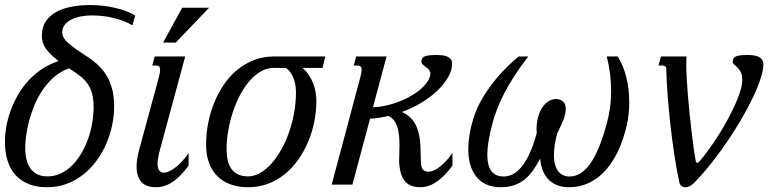

<svg xmlns="http://www.w3.org/2000/svg" viewBox="-20 -747 3158 777"><path d="M526.9 -684.1 516.1 -644.5Q485.4 -662.6 442.1 -673.6Q398.9 -684.6 351.6 -684.6Q329.6 -684.6 308.1 -680.7Q286.6 -676.8 269.8 -668.5Q252.9 -660.2 242.4 -647Q231.9 -633.8 231.9 -615.7Q231.9 -604 238.8 -593Q245.6 -582 259 -570.3Q272.5 -558.6 292 -545.2Q311.5 -531.7 336.9 -515.1Q359.9 -500 379.2 -481.4Q398.4 -462.9 412.4 -439.2Q426.3 -415.5 434.1 -385.3Q441.9 -355 441.9 -316.9Q441.9 -278.3 433.6 -239Q425.3 -199.7 409.2 -163.3Q393.1 -127 369.6 -95.2Q346.2 -63.5 315.9 -39.8Q285.6 -16.1 249 -2.7Q212.4 10.7 169.9 10.7Q128.9 10.7 97.2 -1.7Q65.4 -14.2 43.7 -37.8Q22 -61.5 11 -95.5Q0 -129.4 0 -172.4Q0 -200.2 5.1 -231.7Q10.3 -263.2 21.5 -295.2Q32.7 -327.1 50 -358.4Q67.4 -389.6 91.3 -416.7Q115.2 -443.8 146.7 -465.6Q178.2 -487.3 217.3 -500Q187.5 -522 168.5 -546.4Q149.4 -570.8 149.4 -602.5Q149.4 -637.2 165.5 -660.9Q181.6 -684.6 208.7 -699.2Q235.8 -713.9 271.2 -720.2Q306.6 -726.6 344.7 -726.6Q372.1 -726.6 398.4 -723.4Q424.8 -720.2 448.5 -714.6Q472.2 -709 492.2 -701.2Q512.2 -693.4 526.9 -684.1ZM82 -148.9Q82 -123 87.2 -101.8Q92.3 -80.6 103 -65.4Q113.8 -50.3 130.9 -41.7Q147.9 -33.2 172.4 -33.2Q200.7 -33.2 225.6 -44.9Q250.5 -56.6 271.2 -77.1Q292 -97.7 308.3 -125Q324.7 -152.3 335.9 -183.6Q347.2 -214.8 353 -248.5Q358.9 -282.2 358.9 -314.9Q358.9 -362.8 343 -393.8Q327.1 -424.8 292.5 -448.2L259.3 -470.7Q225.1 -458 198.7 -435.1Q172.4 -412.1 152.6 -383.1Q132.8 -354 119.4 -321.3Q106 -288.6 97.7 -257.1Q89.4 -225.6 85.7 -197.3Q82 -168.9 82 -148.9Z M622.6 -433.6Q625.5 -443.8 626.7 -451.4Q627.9 -459 627.9 -464.4Q627.9 -474.6 623.3 -478.3Q618.7 -481.9 609.9 -481.9H596.2L606 -518.6H729.5L631.8 -157.2Q629.9 -150.4 627.4 -141.4Q625 -132.3 622.8 -122.8Q620.6 -113.3 619.1 -103.3Q617.7 -93.3 617.7 -84.5Q617.7 -65.4 624.8 -56.9Q631.8 -48.3 643.1 -48.3Q653.3 -48.3 666.5 -54.7Q679.7 -61 693.1 -71.8Q706.5 -82.5 719.7 -97.2Q732.9 -111.8 743.2 -128.4V-77.1Q710.4 -31.7 678.2 -10.5Q646 10.7 610.8 10.7Q571.3 10.7 552 -11Q532.7 -32.7 532.7 -72.8Q532.7 -102.1 543 -140.1ZM717.3 -715.8H826.2L691.4 -574.7H640.1Z M1203.6 -472.2Q1219.2 -459.5 1230 -443.1Q1240.7 -426.8 1247.6 -408.9Q1254.4 -391.1 1257.3 -373Q1260.3 -355 1260.3 -339.4Q1260.3 -297.4 1252 -255.1Q1243.7 -212.9 1227.3 -174.1Q1210.9 -135.3 1187.3 -101.3Q1163.6 -67.4 1132.8 -42.5Q1102.1 -17.6 1064.7 -3.4Q1027.3 10.7 983.9 10.7Q945.8 10.7 914.6 -0.2Q883.3 -11.2 860.8 -33Q838.4 -54.7 826.2 -86.9Q814 -119.1 814 -161.1Q814 -204.6 822.3 -248Q830.6 -291.5 846.7 -331.1Q862.8 -370.6 886.2 -405Q909.7 -439.5 940.4 -464.6Q971.2 -489.7 1008.5 -504.2Q1045.9 -518.6 1089.8 -518.6H1296.4L1285.2 -472.2ZM1177.7 -373Q1177.7 -385.7 1175.8 -399.7Q1173.8 -413.6 1169.2 -426.8Q1164.6 -439.9 1156.7 -451.9Q1148.9 -463.9 1136.7 -472.2H1087.4Q1060.1 -472.2 1035.4 -457.8Q1010.7 -443.4 989.5 -418.9Q968.3 -394.5 951.2 -362.1Q934.1 -329.6 922.1 -293Q910.2 -256.3 903.6 -218Q897 -179.7 897 -144Q897 -86.4 919.4 -59.8Q941.9 -33.2 983.9 -33.2Q1008.3 -33.2 1032.5 -46.9Q1056.6 -60.5 1078.1 -84.5Q1099.6 -108.4 1117.9 -140.9Q1136.2 -173.3 1149.4 -210.9Q1162.6 -248.5 1170.2 -290Q1177.7 -331.5 1177.7 -373Z M1596.2 -78.6Q1595.7 -82.5 1595.5 -86.4Q1595.2 -90.3 1595.2 -95.2Q1595.2 -108.9 1595.9 -125.5Q1596.7 -142.1 1596.7 -159.7Q1596.7 -177.7 1595 -196.3Q1593.3 -214.8 1588.6 -230.7Q1584 -246.6 1575 -259Q1565.9 -271.5 1551.3 -277.8Q1533.2 -273.4 1514.9 -270.5Q1496.6 -267.6 1477.5 -266.6L1406.2 0H1322.3L1438 -433.6Q1440.4 -443.8 1441.9 -451.4Q1443.4 -459 1443.4 -464.4Q1443.4 -474.6 1438.7 -478.3Q1434.1 -481.9 1425.3 -481.9H1411.6L1421.4 -518.6H1544.4L1489.3 -313Q1509.8 -313 1533.9 -317.9Q1558.1 -322.8 1582.8 -331.3Q1607.4 -339.8 1630.6 -351.8Q1653.8 -363.8 1672.6 -378.2Q1691.4 -392.6 1704.3 -408.9Q1717.3 -425.3 1721.2 -442.9Q1721.7 -444.8 1721.7 -448.7Q1721.7 -458 1716.1 -464.4Q1710.4 -470.7 1703.6 -475.8Q1696.8 -481 1691.2 -485.8Q1685.5 -490.7 1685.5 -497.6Q1686 -504.9 1688.5 -510Q1690.9 -515.1 1697.5 -518.3Q1704.1 -521.5 1715.8 -522.9Q1727.5 -524.4 1747.6 -524.4Q1758.3 -524.4 1769.3 -523.2Q1780.3 -522 1789.3 -518.3Q1798.3 -514.6 1804 -507.8Q1809.6 -501 1809.6 -489.7Q1809.6 -462.9 1793.7 -434.8Q1777.8 -406.7 1750.5 -380.6Q1723.1 -354.5 1686 -331.8Q1648.9 -309.1 1606.4 -293.9Q1628.4 -284.2 1642.6 -269.3Q1656.7 -254.4 1664.8 -236.3Q1672.9 -218.3 1676.5 -198.2Q1680.2 -178.2 1681.4 -158.4Q1682.6 -138.7 1682.6 -120.6Q1682.6 -102.5 1683.6 -87.9Q1685.1 -67.9 1692.1 -60.1Q1699.2 -52.2 1712.9 -52.2Q1724.1 -52.2 1736.6 -57.9Q1749 -63.5 1762 -73.7Q1774.9 -84 1787.4 -97.9Q1799.8 -111.8 1811 -128.4V-77.1Q1781.2 -35.6 1748.5 -12.5Q1715.8 10.7 1681.6 10.7Q1641.6 10.7 1621.1 -11Q1600.6 -32.7 1596.2 -78.6Z M2152.3 -209Q2151.9 -212.9 2151.6 -216.8Q2151.4 -220.7 2151.4 -224.6Q2151.4 -249.5 2157.2 -271.7Q2163.1 -293.9 2173.6 -310.3Q2184.1 -326.7 2198.5 -336.4Q2212.9 -346.2 2230 -346.2Q2245.6 -346.2 2257.6 -336.9Q2269.5 -327.6 2269.5 -307.1Q2269.5 -286.6 2259.5 -260.7Q2249.5 -234.9 2235.4 -209Q2228 -182.1 2224.9 -159.9Q2221.7 -137.7 2221.7 -119.6Q2221.7 -96.2 2226.6 -79.6Q2231.4 -63 2240 -52.7Q2248.5 -42.5 2260 -37.6Q2271.5 -32.7 2284.7 -32.7Q2332 -32.7 2368.9 -85Q2405.8 -137.2 2435.5 -247.1Q2443.8 -276.9 2448.5 -309.8Q2453.1 -342.8 2453.1 -379.4Q2453.1 -411.6 2449 -446Q2444.8 -480.5 2435.5 -518.6H2479.5Q2491.7 -500 2500.5 -478Q2509.3 -456.1 2515.1 -432.4Q2521 -408.7 2523.7 -383.8Q2526.4 -358.9 2526.4 -334Q2526.4 -308.6 2523.9 -284.4Q2521.5 -260.3 2516.1 -238.3Q2502.4 -180.2 2480.5 -134Q2458.5 -87.9 2428.7 -55.7Q2398.9 -23.4 2362.3 -6.3Q2325.7 10.7 2283.2 10.7Q2255.4 10.7 2234.1 2.2Q2212.9 -6.3 2198.5 -21.7Q2184.1 -37.1 2176 -58.3Q2168 -79.6 2166 -105Q2152.3 -79.1 2137.2 -57.6Q2122.1 -36.1 2103.5 -21Q2085 -5.9 2061 2.4Q2037.1 10.7 2005.9 10.7Q1974.1 10.7 1949.7 0Q1925.3 -10.7 1908.7 -30.8Q1892.1 -50.8 1883.5 -79.3Q1875 -107.9 1875 -143.6Q1875 -197.8 1894.5 -263.7Q1903.8 -295.9 1921.1 -329.1Q1938.5 -362.3 1962.2 -395Q1985.8 -427.7 2015.4 -459Q2044.9 -490.2 2079.1 -518.6H2118.2Q2085.9 -477.5 2062 -440.4Q2038.1 -403.3 2020.8 -369.6Q2003.4 -335.9 1991.7 -305.4Q1980 -274.9 1972.7 -247.1Q1952.1 -169.4 1952.1 -121.6Q1952.1 -75.7 1969 -54.2Q1985.8 -32.7 2018.1 -32.7Q2037.1 -32.7 2055.7 -42.2Q2074.2 -51.8 2091.3 -72.5Q2108.4 -93.3 2123.8 -127Q2139.2 -160.6 2152.3 -209Z M2676.3 -467.3Q2676.3 -475.6 2672.1 -478.8Q2668 -481.9 2660.6 -481.9H2645L2654.8 -518.6H2758.3Q2757.8 -512.2 2757.6 -505.4Q2757.3 -498.5 2757.3 -490.2Q2757.3 -464.8 2759 -432.1Q2760.7 -399.4 2763.7 -363Q2766.6 -326.7 2770.5 -288.8Q2774.4 -251 2778.6 -215.3Q2782.7 -179.7 2787.1 -148.4Q2791.5 -117.2 2795.9 -94.2Q2796.9 -88.4 2801.8 -88.4Q2805.7 -88.4 2810.1 -93.3Q2829.1 -115.2 2849.6 -143.6Q2870.1 -171.9 2889.4 -202.6Q2908.7 -233.4 2925.8 -265.1Q2942.9 -296.9 2955.8 -325.9Q2968.8 -355 2976.3 -379.9Q2983.9 -404.8 2983.9 -421.9Q2983.9 -443.4 2977.8 -455.1Q2971.7 -466.8 2964.6 -473.9Q2957.5 -481 2951.4 -485.6Q2945.3 -490.2 2945.3 -497.6Q2945.8 -504.9 2948.2 -510Q2950.7 -515.1 2957.3 -518.3Q2963.9 -521.5 2975.6 -522.9Q2987.3 -524.4 3007.3 -524.4Q3018.1 -524.4 3029.3 -522.9Q3040.5 -521.5 3049.3 -517.6Q3058.1 -513.7 3063.7 -505.9Q3069.3 -498 3069.3 -485.8Q3069.3 -464.4 3058.6 -430.7Q3047.9 -397 3028.6 -356Q3009.3 -314.9 2982.9 -269.3Q2956.5 -223.6 2925.3 -177.5Q2894 -131.3 2859.1 -87.2Q2824.2 -43 2788.1 -5.9Q2782.7 -0.5 2773.2 5.1Q2763.7 10.7 2753.4 10.7Q2742.2 10.7 2736.3 4.4Q2730.5 -2 2729.5 -7.3Q2717.8 -61.5 2708.5 -123.8Q2699.2 -186 2692.4 -247.8Q2685.5 -309.6 2681.4 -366.7Q2677.2 -423.8 2676.3 -467.3Z"/></svg>

Font: Arian AMU Serif
Style: Italic
Weight: 400
Italic angle: -15°
Designer: Ruben Hakobyan (Tarumian)
Foundry: Ruben Hakobyan (Tarumian)
Version: Version 1.002